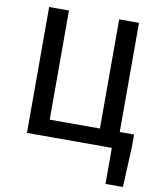

<svg xmlns="http://www.w3.org/2000/svg" viewBox="-100 -817 932 1107"><g transform="rotate(10 366.0 -263.0)"><path d="M594 211H696L707 -27V-98H623V-737H507V-98H213V-737H97V0H594Z"/></g></svg>

Font: DAIFUKU Sans JP Medium
Style: Regular
Weight: 500
Designer: Original font ‘Source Han Sans JP’ : Ryoko NISHIZUKA  (kana, bopomofo & ideographs); Paul D. Hunt (Latin, Greek & Cyrill
Foundry: Daifuku
Version: Version 1.000